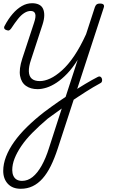

<svg xmlns="http://www.w3.org/2000/svg" viewBox="-33 -537 718 1191"><path d="M416 36Q434 22 454.5 9Q475 -4 496 -16.5Q517 -29 536.5 -40Q556 -51 572 -59Q583 -65 590 -61Q597 -57 599.5 -48Q602 -39 599 -31Q596 -23 586 -19Q567 -9 544.5 4.5Q522 18 499 32.5Q476 47 452 63Q428 79 407 93ZM96 634Q44 634 15.5 603Q-13 572 -13 523Q-13 480 4.5 434.5Q22 389 55 342.5Q88 296 135.5 249.5Q183 203 241 158Q264 141 286.5 124.5Q309 108 331 93Q353 78 374 64L449 -166Q417 -115 384 -80.5Q351 -46 318.5 -24.5Q286 -3 256 6.5Q226 16 200 16Q157 16 128 -4.5Q99 -25 91.5 -66.5Q84 -108 105 -173L178 -395Q191 -433 185.5 -451Q180 -469 157 -469Q138 -469 118 -456.5Q98 -444 78.5 -419.5Q59 -395 36 -360Q30 -352 24 -349Q18 -346 8 -350Q-5 -354 -7 -362.5Q-9 -371 -3 -379Q18 -419 45 -450.5Q72 -482 102.5 -499.5Q133 -517 166 -517Q191 -517 208.5 -508.5Q226 -500 234 -482.5Q242 -465 241.5 -440.5Q241 -416 231 -385L159 -165Q145 -124 146 -94Q147 -64 164 -49Q181 -34 214 -34Q244 -34 278.5 -50Q313 -66 351.5 -100.5Q390 -135 427.5 -190.5Q465 -246 501 -325L556 -494Q561 -506 567.5 -510.5Q574 -515 587 -515Q604 -515 609.5 -508Q615 -501 610 -488L325 385Q305 446 282 492.5Q259 539 231 570.5Q203 602 169.5 618Q136 634 96 634ZM104 585Q139 585 169 561Q199 537 225 491Q251 445 271 381L350 136Q337 145 322.5 156Q308 167 292.5 177.5Q277 188 263 199Q210 244 168.5 286Q127 328 99.5 368.5Q72 409 57.5 446Q43 483 43 518Q43 538 50 553.5Q57 569 70.5 577Q84 585 104 585Z"/></svg>

Font: Playwrite CU ExtraLight
Style: Regular
Weight: 250
Designer: Veronika Burian, José Scaglione
Foundry: TypeTogether
Version: Version 1.002